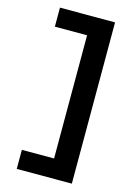

<svg xmlns="http://www.w3.org/2000/svg" viewBox="-141 -896 782 1111"><g transform="rotate(15 250.0 -340.0)"><path d="M75 143V29H268V-709H75V-823H405V143Z"/></g></svg>

Font: iosevka_custom_sans_ss08 Heavy
Style: Regular
Weight: 900
Designer: Belleve Invis
Foundry: Belleve Invis
Version: Version 10.3.0; ttfautohint (v1.8.3)